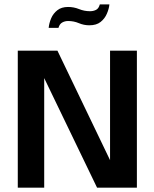

<svg xmlns="http://www.w3.org/2000/svg" viewBox="-20 -860 708 880"><path d="M61.5 0V-627.9H243.2L484.4 -126V-627.9H607.4V0H424.8L182.6 -502V0ZM203.1 -732.4Q205.1 -753.9 214.4 -775.9Q223.6 -797.9 242.7 -813Q261.7 -828.1 292 -828.1Q318.4 -828.1 342.3 -818.4Q366.2 -808.6 392.6 -808.6Q408.2 -808.6 420.4 -814.9Q432.6 -821.3 437.5 -839.8H481.4Q479.5 -819.3 469.7 -796.9Q460 -774.4 440.9 -759.3Q421.9 -744.1 389.6 -744.1Q364.3 -744.1 341.3 -753.9Q318.4 -763.7 292 -763.7Q277.3 -763.7 265.1 -756.8Q252.9 -750 248 -732.4Z"/></svg>

Font: Padauk Book
Style: Bold
Weight: 700
Designer: Debbi Hosken, Becca Hirsbrunner Spalinger
Foundry: SIL International
Version: Version 5.000